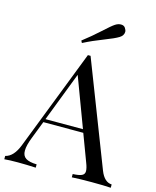

<svg xmlns="http://www.w3.org/2000/svg" viewBox="-142 -1028 912 1120"><g transform="rotate(15 314.5 -468.0)"><path d="M279.3 -586.4 164.6 -288.1H391.1ZM400.9 0V-20Q438.5 -21.5 455.1 -29.3Q471.7 -37.1 471.7 -55.7Q471.7 -74.2 460 -104L398.4 -268.1H157.2L116.2 -162.1Q96.2 -111.3 96.2 -80.1Q95.7 -48.8 117.2 -34.7Q138.7 -21 183.1 -20V0Q126 -2.9 74.2 -2.9Q22.5 -2.9 -6.8 0V-20Q43 -31.2 71.8 -106.9L307.1 -712.9H323.2L566.9 -84Q591.3 -22 636.2 -20V0Q595.7 -2.9 519.5 -2.9Q443.4 -2.9 400.9 0ZM482.4 -900.4Q482.4 -877.9 459 -863.3Q435.5 -848.6 373.5 -824.7Q311 -800.8 254.9 -772L248 -785.2Q298.8 -824.2 347.7 -868.7Q396 -913.1 413.6 -924.3Q430.7 -935.5 448.2 -935.5Q465.8 -935.5 474.1 -922.9Q482.4 -910.2 482.4 -900.4Z"/></g></svg>

Font: PlayfairDisplay-Regular
Style: Regular
Weight: 400
Designer: Claus Eggers Sørensen
Foundry: Claus Eggers Sørensen
Version: Version 1.002;PS 001.002;hotconv 1.0.70;makeotf.lib2.5.58329